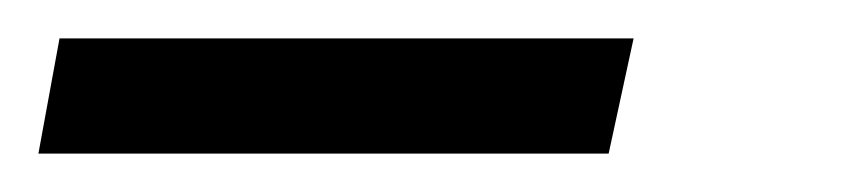

<svg xmlns="http://www.w3.org/2000/svg" viewBox="-125 91 444 100"><path d="M-105 171 -94 111H205L192 171Z"/></svg>

Font: Saira UltraCondensed Medium
Style: Italic
Weight: 500
Width: 1
Italic angle: -12°
Designer: Hector Gatti with collaboration of the Omnibus-Type team
Foundry: Omnibus-Type
Version: Version 1.101